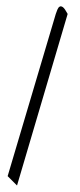

<svg xmlns="http://www.w3.org/2000/svg" viewBox="-20 -569 251 600"><path d="M154.3 -525.4Q156.2 -531.2 159.2 -538.6Q162.1 -545.9 166.5 -548.3Q170.9 -550.8 176.8 -546.4Q182.6 -542 191.4 -525.4L33.2 10.7L3.9 -18.6Z"/></svg>

Font: Annie Use Your Telescope
Style: Regular
Weight: 400
Version: Version 1.003 2001